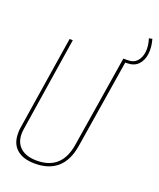

<svg xmlns="http://www.w3.org/2000/svg" viewBox="-157 -952 873 1057"><g transform="rotate(20 279.5 -423.5)"><path d="M176 10Q108 10 70.5 -22Q33 -54 33 -114Q33 -125 33 -130.5Q33 -136 35 -147L122 -700H141L55 -150Q44 -83 77.5 -46Q111 -9 181 -9Q327 -9 351 -165L437 -700H457L371 -165Q343 10 176 10ZM450 -683 446 -700H464Q498 -700 517 -721.5Q536 -743 540 -777.5Q544 -812 531 -853L550 -857Q563 -811 558 -771.5Q553 -732 529.5 -707.5Q506 -683 463 -683Z"/></g></svg>

Font: Georama SemiCondensed Thin
Style: Italic
Weight: 100
Width: 4
Italic angle: -9°
Designer: Jean-Baptiste Levee
Foundry: Production Type
Version: Version 1.000